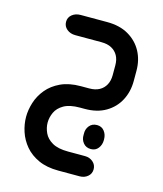

<svg xmlns="http://www.w3.org/2000/svg" viewBox="-104 -468 709 835"><g transform="rotate(15 250.5 -50.5)"><path d="M257 198H333Q354 198 369 211Q384 224 384 244Q384 264 369 276.5Q354 289 333 289H237Q185 289 147.5 272Q110 255 86.5 227Q63 199 52 165.5Q41 132 41 99Q41 68 51.5 34.5Q62 1 85.5 -27.5Q109 -56 146.5 -73.5Q184 -91 237 -91H274Q301 -91 319.5 -101Q338 -111 348 -129.5Q358 -148 358 -173V-217Q358 -243 348 -261Q338 -279 319.5 -289Q301 -299 274 -299H156Q133 -299 117.5 -312Q102 -325 102 -345Q102 -365 117.5 -377.5Q133 -390 156 -390H275Q332 -390 371.5 -367Q411 -344 432 -305.5Q453 -267 453 -218V-172Q453 -124 432.5 -85Q412 -46 373 -23Q334 0 279 0H257Q211 0 185 15Q159 30 148.5 53Q138 76 138 99Q138 122 148.5 145Q159 168 185 183Q211 198 257 198ZM303 106Q302 85 314.5 69.5Q327 54 349 54Q370 54 382 69.5Q394 85 394 106V110Q394 131 382 146.5Q370 162 349 162Q327 162 314.5 146.5Q302 131 303 110Z"/></g></svg>

Font: Beiruti SemiBold
Style: Regular
Weight: 600
Designer: Arlette Boutros
Foundry: Boutros
Version: Version 1.41